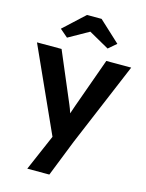

<svg xmlns="http://www.w3.org/2000/svg" viewBox="-143 -854 891 1169"><g transform="rotate(15 302.0 -269.0)"><path d="M147 230 245 3 5 -528H160L294 -212Q303 -191 312 -163Q316 -174 319.5 -184.5Q323 -195 327 -207L442 -528H599L377 0L286 230ZM174 -603 124 -646 256 -768H348L480 -646L430 -603L302 -675Z"/></g></svg>

Font: Lexend SemiBold
Style: Regular
Weight: 600
Designer: Bonnie Shaver-Troup, Thomas Jockin
Foundry: Lexend
Version: Version 1.005; ttfautohint (v1.8.3)